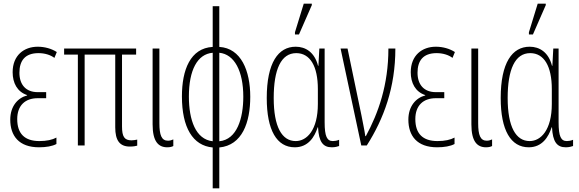

<svg xmlns="http://www.w3.org/2000/svg" viewBox="-20 -794 3161 1048"><path d="M193 10C232 10 266 4 288 -8V-43C266 -31 235 -24 195 -24C115 -24 74 -64 74 -144C74 -218 117 -258 186 -258H232V-291H186C121 -291 86 -332 86 -397C86 -462 116 -504 190 -504C225 -504 256 -494 277 -478L290 -510C262 -528 225 -539 186 -539C111 -539 49 -492 49 -400C49 -341 74 -293 128 -275V-273C77 -260 36 -214 36 -141C36 -53 83 10 193 10Z M689 6C708 6 723 3 729 1V-32C718 -30 709 -28 698 -28C659 -28 646 -48 646 -104V-496H723V-529H330V-496H405V0H442V-496H609V-99C609 -28 633 6 689 6Z M893 10C908 10 919 7 926 3V-33C918 -29 907 -26 897 -26C862 -26 850 -56 850 -122V-529H813V-115C813 -21 845 10 893 10Z M1141 234H1177V11C1302 -1 1346 -125 1346 -266C1346 -408 1296 -531 1177 -538V-760H1141V-538C1019 -531 973 -413 973 -268C973 -98 1032 1 1141 11ZM1141 -23C1048 -33 1011 -139 1011 -267C1011 -411 1057 -499 1141 -506ZM1177 -23V-506C1259 -498 1308 -407 1308 -266C1308 -149 1274 -32 1177 -23Z M1590 -606H1612L1682 -766V-774H1638L1590 -618ZM1589 10C1662 10 1697 -46 1714 -99H1716C1720 -20 1743 10 1791 10C1809 10 1823 6 1831 3V-31C1820 -26 1806 -24 1797 -24C1765 -24 1752 -49 1752 -127V-529H1723L1718 -435H1716C1697 -509 1648 -539 1594 -539C1499 -539 1436 -452 1436 -259C1436 -83 1491 10 1589 10ZM1594 -24C1519 -24 1474 -101 1474 -259C1474 -415 1514 -504 1597 -504C1673 -504 1715 -432 1715 -308V-227C1715 -84 1655 -24 1594 -24Z M1952 0H1982C2075 -146 2138 -316 2138 -529H2100C2100 -330 2045 -177 1977 -51H1974C1969 -87 1957 -141 1953 -164L1877 -529H1839Z M2366 10C2405 10 2439 4 2461 -8V-43C2439 -31 2408 -24 2368 -24C2288 -24 2247 -64 2247 -144C2247 -218 2290 -258 2359 -258H2405V-291H2359C2294 -291 2259 -332 2259 -397C2259 -462 2289 -504 2363 -504C2398 -504 2429 -494 2450 -478L2463 -510C2435 -528 2398 -539 2359 -539C2284 -539 2222 -492 2222 -400C2222 -341 2247 -293 2301 -275V-273C2250 -260 2209 -214 2209 -141C2209 -53 2256 10 2366 10Z M2633 10C2648 10 2659 7 2666 3V-33C2658 -29 2647 -26 2637 -26C2602 -26 2590 -56 2590 -122V-529H2553V-115C2553 -21 2585 10 2633 10Z M2867 -606H2889L2959 -766V-774H2915L2867 -618ZM2866 10C2939 10 2974 -46 2991 -99H2993C2997 -20 3020 10 3068 10C3086 10 3100 6 3108 3V-31C3097 -26 3083 -24 3074 -24C3042 -24 3029 -49 3029 -127V-529H3000L2995 -435H2993C2974 -509 2925 -539 2871 -539C2776 -539 2713 -452 2713 -259C2713 -83 2768 10 2866 10ZM2871 -24C2796 -24 2751 -101 2751 -259C2751 -415 2791 -504 2874 -504C2950 -504 2992 -432 2992 -308V-227C2992 -84 2932 -24 2871 -24Z"/></svg>

Font: Noto Sans ExtraCondensed ExtraLight
Style: Regular
Weight: 200
Width: 2
Designer: Monotype Design Team
Foundry: Monotype Imaging Inc.
Version: Version 2.013